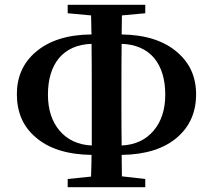

<svg xmlns="http://www.w3.org/2000/svg" viewBox="-20 -773 884 797"><path d="M361 -395Q361 -525 360 -591Q273 -588 225 -532Q179 -476 179 -380Q179 -288 227 -231Q276 -173 361 -169ZM484 -346Q484 -229 485 -169Q569 -173 618 -231Q666 -288 666 -380Q666 -476 620 -532Q572 -588 485 -591Q484 -526 484 -395ZM485 -630Q633 -628 716 -556Q794 -489 794 -382Q794 -271 717 -204Q635 -132 485 -130L486 -41L583 -30V4H261V-30L358 -40Q360 -100 360 -130Q209 -132 127 -204Q50 -270 50 -382Q50 -490 128 -557Q212 -629 360 -630Q359 -643 359 -669L358 -709L261 -718V-753H583V-718L486 -709Z"/></svg>

Font: Source Han Serif JP
Style: Bold
Weight: 700
Designer: Ryoko NISHIZUKA  (kana & ideographs); Frank Grießhammer (Latin, Greek & Cyrillic); Wenlong ZHANG  (bopomofo); Sandoll Co
Foundry: Adobe Systems Incorporated
Version: Version 1.000;PS 1;hotconv 16.6.53;makeotf.lib2.5.65590